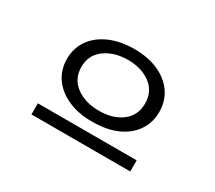

<svg xmlns="http://www.w3.org/2000/svg" viewBox="-95 -811 940 838"><g transform="rotate(30 375.0 -392.0)"><path d="M374 -261Q305 -260 252 -283Q199 -306 169.5 -347.5Q140 -389 140 -444Q140 -499 169.5 -540.5Q199 -582 252 -605Q305 -628 374 -628Q444 -628 495.5 -605Q547 -582 576 -540.5Q605 -499 605 -444Q605 -389 576 -347.5Q547 -306 495.5 -283.5Q444 -261 374 -261ZM374 -317Q444 -317 488.5 -351Q533 -385 533 -445Q533 -505 488 -539Q443 -573 374 -573Q305 -573 258.5 -539Q212 -505 212 -445Q212 -385 258 -351Q304 -317 374 -317ZM127 -212H625V-156H127Z"/></g></svg>

Font: Inconsolata ExtraExpanded
Style: Regular
Weight: 400
Width: 8
Monospace: yes
Designer: Raph Levien, Cyreal, Brenton Simpson
Foundry: Raph Levien, Cyreal, Google
Version: Version 3.000; ttfautohint (v1.8.2.53-6de2)